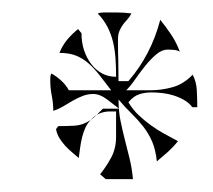

<svg xmlns="http://www.w3.org/2000/svg" viewBox="-20 -578 339 306"><path d="M124.5 -386.7Q119.1 -381.3 116 -374.3Q112.8 -367.2 110.8 -359.1Q108.9 -351.1 107.7 -342.5Q106.4 -334 105.5 -326.2Q100.6 -330.6 94.7 -335.4Q88.9 -340.3 83.7 -345.9Q78.6 -351.6 74.7 -357.9Q70.8 -364.3 69.3 -372.1L72.8 -377Q86.4 -377 99.1 -377.7Q111.8 -378.4 124.5 -386.7ZM266.6 -495.6Q262.7 -498 257.3 -498.5Q252 -499 247.6 -499Q238.3 -499 229.5 -491.7Q220.7 -484.4 212.2 -473.9Q203.6 -463.4 196 -452.4Q188.5 -441.4 181.2 -434.1H218.8Q237.3 -434.1 254.9 -439Q272.5 -443.8 287.1 -459Q293 -447.8 293.7 -433.8Q294.4 -419.9 294.4 -407.2H286.6Q280.8 -414.6 272.9 -418.9Q265.1 -423.3 256.3 -426Q247.6 -428.7 238.5 -429.7Q229.5 -430.7 221.7 -430.7Q210.4 -430.7 201.7 -427.7Q192.9 -424.8 184.6 -415Q192.4 -402.3 201.7 -393.8Q210.9 -385.3 220.7 -378.2Q230.5 -371.1 241.2 -365.2Q252 -359.4 263.7 -353Q256.3 -343.8 247.6 -335.9Q238.8 -328.1 230 -320.8Q228 -339.8 222.2 -353Q216.3 -366.2 208 -376.7Q199.7 -387.2 189.5 -397.2Q179.2 -407.2 168.9 -419.4Q168.9 -400.9 172.1 -385.3Q175.3 -369.6 179.2 -354.5Q183.1 -339.4 186.8 -324.2Q190.4 -309.1 191.9 -292.5H148.4L139.6 -300.3Q149.4 -312.5 157.2 -326.9Q165 -341.3 165 -359.9V-400.4H155.3Q146.5 -400.4 138.7 -397.2Q130.9 -394 124.5 -386.7Q129.9 -390.6 134.5 -395.3Q139.2 -399.9 144 -404.8H169.9Q161.1 -411.6 150.1 -419.9Q139.2 -428.2 128.4 -428.2Q119.6 -428.2 111.6 -425Q103.5 -421.9 95.9 -417.5Q88.4 -413.1 80.6 -408.4Q72.8 -403.8 64.9 -401.4Q64.9 -413.6 62.5 -425.5Q60.1 -437.5 60.1 -450.2Q60.1 -453.1 60.3 -455.8Q60.5 -458.5 62 -460.9Q70.3 -456.1 77.4 -449.7Q84.5 -443.4 89.8 -434.1H157.2Q147 -447.3 138.7 -458Q130.4 -468.8 121.3 -476.8Q112.3 -484.9 101.3 -489.3Q90.3 -493.7 74.7 -493.7Q79.6 -505.9 87.4 -515.1Q95.2 -524.4 104.5 -531.7L109.9 -524.9Q109.9 -510.3 114 -497.8Q118.2 -485.4 125.5 -475.8Q132.8 -466.3 142.8 -460.9Q152.8 -455.6 165 -455.6Q165 -470.7 164.1 -484.6Q163.1 -498.5 160.2 -511Q157.2 -523.4 151.4 -534.9Q145.5 -546.4 135.7 -556.6Q140.1 -558.1 144.5 -558.1Q155.8 -558.1 167 -558.1Q178.2 -558.1 189.5 -556.6Q186.5 -550.8 182.6 -546.6Q178.7 -542.5 175.5 -538.1Q172.4 -533.7 170.2 -528.3Q168 -522.9 168 -514.6Q168 -498 168.5 -481.7Q168.9 -465.3 168.9 -448.7H184.6Q220.7 -490.2 235.4 -546.4Q244.6 -535.2 252.9 -522.7Q261.2 -510.3 266.6 -495.6Z"/></svg>

Font: RIT Kutty
Style: Bold
Weight: 700
Designer: Artist Kutty Kodungallur
Foundry: Rachana Institute of Technology
Version: 1.3.2